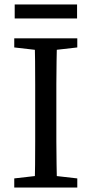

<svg xmlns="http://www.w3.org/2000/svg" viewBox="-20 -842 411 862"><path d="M44 0V-41L175 -56H196L327 -41V0ZM135 0Q137 -51 137.5 -102Q138 -153 138 -205.5Q138 -258 138 -310V-359Q138 -411 138 -463Q138 -515 137.5 -567Q137 -619 135 -670H236Q235 -620 234 -568Q233 -516 233 -464Q233 -412 233 -359V-310Q233 -259 233 -207Q233 -155 234 -103.5Q235 -52 236 0ZM44 -629V-670H327V-629L196 -614H175ZM46 -759V-822H326V-759Z"/></svg>

Font: Source Serif 4 Variable
Style: Regular
Weight: 400
Designer: Frank Grießhammer
Foundry: Adobe
Version: Version 4.005;hotconv 1.1.0;makeotfexe 2.6.0